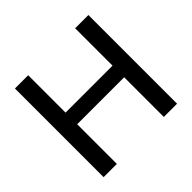

<svg xmlns="http://www.w3.org/2000/svg" viewBox="-175 -937 1133 1133"><g transform="rotate(-45 391.5 -370.0)"><path d="M85 0V-740H195.5V-428H587.5V-740H698V0H587.5V-331H195.5V0Z"/></g></svg>

Font: Encode Sans SC SemiExpanded Medium
Style: Regular
Weight: 500
Width: 6
Designer: Multiple Designers
Foundry: Impallari Type
Version: Version 3.002